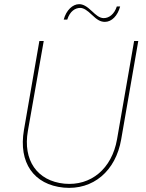

<svg xmlns="http://www.w3.org/2000/svg" viewBox="-20 -897 699 922"><path d="M286 4C427 17 536 -76 562 -228L644 -700H624L542 -228C517 -86 416 -3 289 -15C158 -28 89 -128 114 -269L190 -700H169L95 -273C68 -116 142 -10 286 4ZM286 -803H303C316 -844 342 -859 365 -859C382 -859 399 -847 421 -826C447 -801 463 -792 484 -792C516 -792 545 -821 557 -866H541C529 -829 504 -810 478 -810C457 -810 439 -827 423 -842C396 -868 378 -877 360 -877C329 -877 298 -848 286 -803Z"/></svg>

Font: Fixel Text 20240404 Thin
Style: Italic
Weight: 100
Width: 4
Italic angle: -10°
Designer: AlfaBravo + MacPaw
Foundry: Kyrylo Tkachov, Marchela Mozhyna, Serhii Makarenko, Maria Weinstein, Zakhar Kryvoshyya
Version: Version 1.211;Glyphs 3.2 (3225)